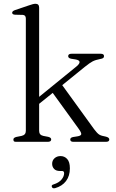

<svg xmlns="http://www.w3.org/2000/svg" viewBox="-20 -752 616 1018"><path d="M65 0Q56 0 53.5 -3.2Q51 -6.5 51 -12.5Q51 -22 67 -26L94.5 -31.5Q117 -36.5 117 -58V-653.5Q117 -672 101 -673L59.5 -674Q44.5 -675 44.5 -684.5Q44.5 -693.5 61 -699L133.5 -723.5Q157 -732 168 -732Q187.5 -732 187.5 -711.5V-238.5L386.5 -400.5Q403 -414.5 401.8 -424Q400.5 -433.5 380 -437L357.5 -440.5Q341.5 -443.5 341.5 -454.5Q341.5 -467 359.5 -467H514Q531.5 -467 531.5 -454.5Q531.5 -448.5 527.5 -444.8Q523.5 -441 510.5 -439Q486.5 -434.5 471 -426.5Q455.5 -418.5 429 -397L310 -300.5L479 -67Q495 -45.5 506 -38.5Q517 -31.5 541.5 -27.5Q559.5 -23 559.5 -12.5Q559.5 0 541.5 0H369.5Q352.5 0 352.5 -12.5Q352.5 -22.5 367.5 -25.5L390 -29Q409.5 -32 410.8 -40.5Q412 -49 395.5 -71.5L259.5 -259.5L187.5 -201.5V-58Q187.5 -36 209.5 -31.5L235.5 -26.5Q251.5 -22.5 251.5 -13Q251.5 0 233 0ZM297 154.5Q277 154.5 266.8 143.5Q256.5 132.5 256.5 116.5Q256.5 98.5 269.2 87Q282 75.5 301 75.5Q322 75.5 336.2 91Q350.5 106.5 350.5 140.5Q350.5 181 330 208Q309.5 235 272.5 245.5Q258.5 249 255 239Q251 229 264.5 225.5Q292 217 306 200.2Q320 183.5 320 166Q320 154.5 308 154.5Z"/></svg>

Font: Fraunces 9pt S000 Light
Style: Regular
Weight: 300
Version: Version 1.000; ttfautohint (v1.8.3)